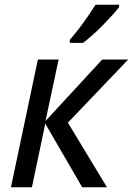

<svg xmlns="http://www.w3.org/2000/svg" viewBox="-20 -786 558 806"><path d="M26 0 139 -536H226L171 -278L409 -536H518L265 -271L429 0H325L170 -267L114 0ZM273 -619Q290 -638 310 -664Q330 -690 348.5 -717Q367 -744 381 -766H480V-756Q470 -743 452 -723Q434 -703 412.5 -681Q391 -659 369 -639.5Q347 -620 329 -606H273Z"/></svg>

Font: Noto Sans Display
Style: Italic
Weight: 400
Italic angle: -12°
Designer: Monotype Design Team
Foundry: Monotype Imaging Inc.
Version: Version 2.003